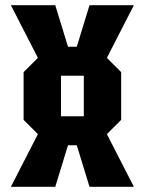

<svg xmlns="http://www.w3.org/2000/svg" viewBox="-20 -720 558 740"><path d="M71 -258V-442L126 -497L22 -700H193L242 -540H276L325 -700H496L392 -497L447 -442V-258L392 -203L496 0H325L276 -160H242L193 0H22L126 -203ZM215 -272H303V-428H215Z"/></svg>

Font: Tektur Condensed
Style: Bold
Weight: 700
Width: 3
Designer: Adam Jagosz
Foundry: Adam Jagosz
Version: Version 1.005;gftools[0.9.30]